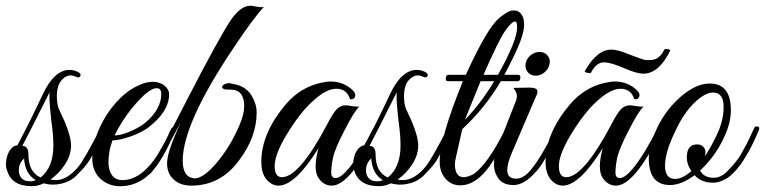

<svg xmlns="http://www.w3.org/2000/svg" viewBox="-31 -638 2638 662"><path d="M143 -19Q150 -18 154.5 -17.5Q159 -17 161 -17Q201 -17 240 -64Q260 -89 315 -195Q317 -200 322 -200Q331 -201 331 -193Q329 -187 322.5 -173Q316 -159 305 -135Q293 -112 281.5 -92Q270 -72 253 -54L232 -32Q216 -16 192 -8Q154 4 120 -6Q99 4 79 4Q8 4 -7 -52Q-11 -60 -10.5 -74Q-10 -88 -5.5 -102Q-1 -116 8 -126Q17 -136 29 -137Q55 -186 76.5 -229.5Q98 -273 116 -312Q156 -397 209 -397Q223 -397 236.5 -390.5Q250 -384 246 -376Q243 -368 232 -373Q221 -378 213 -378Q205 -378 199 -375Q165 -359 165 -306Q165 -278 173 -260Q181 -242 191 -221Q214 -167 214 -136Q214 -103 193 -71Q172 -39 143 -19ZM109 -26Q153 -61 153 -136Q153 -152 151.5 -173Q150 -194 146 -221Q143 -248 141.5 -265.5Q140 -283 139.5 -294Q139 -305 139.5 -311Q140 -317 140 -320Q102 -244 78.5 -198Q55 -152 46 -135Q67 -135 67 -105Q67 -45 109 -26ZM34 -53Q34 -45 35 -40Q42 -13 72 -13Q85 -13 92 -17Q55 -39 52 -92Q34 -74 34 -53Z M357 -154Q343 -118 343 -78Q343 -50 355.5 -33.5Q368 -17 391 -17Q482 -17 556 -188Q563 -203 573 -202Q577 -201 577 -197Q577 -195 554 -144Q531 -96 509 -66Q458 4 383 4Q343 4 315 -22Q287 -48 287 -93Q287 -126 299.5 -164Q312 -202 334 -237.5Q356 -273 386 -302Q416 -331 452 -346Q475 -356 496 -356Q517 -356 535 -344Q552 -330 552 -313Q552 -253 480 -198Q469 -190 453.5 -182Q438 -174 418 -167Q379 -154 357 -154ZM525 -314Q525 -334 509 -334Q481 -334 424 -265Q389 -222 364 -171Q373 -171 386 -174Q399 -177 413.5 -183Q428 -189 443 -197Q458 -205 470 -215Q525 -261 525 -314Z M811 -272Q811 -329 764 -329H756Q741 -329 737 -333.5Q733 -338 736.5 -342.5Q740 -347 749.5 -350Q759 -353 770 -349Q821 -342 841 -300Q854 -275 854 -251Q854 -164 791 -82Q728 2 628 2Q591 2 568 -19Q545 -40 545 -75Q545 -116 593 -217Q551 -139 525 -94.5Q499 -50 487 -39Q477 -30 477 -45Q477 -46 479 -52Q496 -75 531 -137Q566 -199 618 -302Q723 -506 765 -569Q799 -618 831 -618H832H837Q837 -618 854 -615Q870 -612 879 -614Q845 -579 775 -474Q599 -212 599 -84Q599 -31 633 -24Q635 -23 640 -23Q671 -23 717 -78Q764 -134 794 -205Q811 -244 811 -272Z M1126 -24Q1144 -24 1173 -59Q1214 -111 1254 -192Q1258 -200 1263 -202Q1271 -205 1271 -196Q1271 -191 1268 -184Q1176 2 1113 2Q1084 2 1066 -26Q1048 -56 1067 -127Q987 2 929 2Q913 2 900 -8Q870 -29 870 -80Q870 -179 955 -279Q1004 -336 1073 -352Q1095 -357 1109 -357Q1155 -357 1187 -325Q1197 -314 1193 -304Q1189 -294 1176 -296Q1165 -332 1128 -332Q1085 -332 1022 -264Q987 -224 955 -170Q916 -104 916 -65.5Q916 -27 941 -27Q1001 -27 1098 -211Q1117 -248 1130 -261.5Q1143 -275 1163 -275Q1165 -275 1170.5 -274Q1176 -273 1183 -272Q1190 -271 1197 -270.5Q1204 -270 1208 -271Q1189 -252 1157 -189Q1125 -128 1117 -94Q1111 -63 1111 -43.5Q1111 -24 1126 -24Z M1340 -19Q1347 -18 1351.5 -17.5Q1356 -17 1358 -17Q1398 -17 1437 -64Q1457 -89 1512 -195Q1514 -200 1519 -200Q1528 -201 1528 -193Q1526 -187 1519.5 -173Q1513 -159 1502 -135Q1490 -112 1478.5 -92Q1467 -72 1450 -54L1429 -32Q1413 -16 1389 -8Q1351 4 1317 -6Q1296 4 1276 4Q1205 4 1190 -52Q1186 -60 1186.5 -74Q1187 -88 1191.5 -102Q1196 -116 1205 -126Q1214 -136 1226 -137Q1252 -186 1273.5 -229.5Q1295 -273 1313 -312Q1353 -397 1406 -397Q1420 -397 1433.5 -390.5Q1447 -384 1443 -376Q1440 -368 1429 -373Q1418 -378 1410 -378Q1402 -378 1396 -375Q1362 -359 1362 -306Q1362 -278 1370 -260Q1378 -242 1388 -221Q1411 -167 1411 -136Q1411 -103 1390 -71Q1369 -39 1340 -19ZM1306 -26Q1350 -61 1350 -136Q1350 -152 1348.5 -173Q1347 -194 1343 -221Q1340 -248 1338.5 -265.5Q1337 -283 1336.5 -294Q1336 -305 1336.5 -311Q1337 -317 1337 -320Q1299 -244 1275.5 -198Q1252 -152 1243 -135Q1264 -135 1264 -105Q1264 -45 1306 -26ZM1231 -53Q1231 -45 1232 -40Q1239 -13 1269 -13Q1282 -13 1289 -17Q1252 -39 1249 -92Q1231 -74 1231 -53Z M1485 -80Q1485 -162 1565 -358H1513Q1505 -358 1506 -369Q1507 -380 1515 -380H1575Q1611 -459 1642 -512Q1673 -565 1699 -583Q1725 -602 1736.5 -602Q1748 -602 1753 -600Q1776 -589 1776 -554Q1776 -522 1753 -471Q1742 -446 1730.5 -423.5Q1719 -401 1708 -380H1756Q1764 -380 1763 -369Q1762 -358 1754 -358H1696Q1640 -264 1563 -193L1540 -91Q1538 -83 1537.5 -72.5Q1537 -62 1539.5 -52Q1542 -42 1548 -35Q1554 -28 1566 -27Q1583 -27 1604 -39Q1652 -75 1710 -190Q1716 -204 1722.5 -201.5Q1729 -199 1723 -184Q1706 -149 1693.5 -124.5Q1681 -100 1671 -86Q1617 1 1556 1Q1525 1 1505 -22Q1485 -45 1485 -80ZM1686 -380Q1752 -498 1752 -544Q1752 -564 1745 -564Q1734 -564 1711 -532Q1689 -501 1636 -380ZM1626 -358 1572 -225Q1626 -280 1673 -358Z M1781 -418Q1784 -435 1798 -447Q1812 -459 1829 -459Q1846 -459 1856.5 -447Q1867 -435 1864 -418Q1861 -401 1847 -389Q1833 -377 1816 -377Q1799 -377 1789 -389Q1779 -401 1781 -418ZM1749 -22Q1769 -22 1789 -41Q1826 -78 1883 -192Q1890 -206 1897 -201Q1899 -199 1899 -194.5Q1899 -190 1891 -172Q1887 -164 1883.5 -156Q1880 -148 1876 -141Q1873 -134 1867 -122.5Q1861 -111 1851 -95Q1833 -63 1818 -47Q1777 0 1740 0Q1704 0 1688 -22Q1672 -44 1672 -71Q1672 -98 1685 -130L1749 -293Q1751 -299 1751 -309Q1751 -319 1739 -335L1794 -336Q1817 -336 1821 -327.5Q1825 -319 1815 -301L1735 -114Q1718 -75 1718 -51Q1718 -22 1749 -22Z M2106 -24Q2124 -24 2153 -59Q2194 -111 2234 -192Q2240 -206 2247 -202.5Q2254 -199 2248 -184Q2156 2 2093 2Q2064 2 2046 -26Q2028 -56 2047 -127Q1967 2 1909 2Q1893 2 1880 -8Q1850 -29 1850 -80Q1850 -179 1935 -279Q1984 -336 2053 -352Q2075 -357 2089 -357Q2135 -357 2167 -325Q2177 -314 2173 -304Q2169 -294 2156 -296Q2145 -332 2108 -332Q2065 -332 2002 -264Q1967 -224 1935 -170Q1896 -104 1896 -65.5Q1896 -27 1921 -27Q1981 -27 2078 -211Q2097 -248 2110 -261.5Q2123 -275 2143 -275Q2145 -275 2150.5 -274Q2156 -273 2163 -272Q2170 -271 2177 -270.5Q2184 -270 2188 -271Q2169 -252 2137 -189Q2105 -128 2097 -94Q2091 -63 2091 -43.5Q2091 -24 2106 -24ZM2187 -384Q2165 -384 2123 -402Q2076 -423 2051 -423Q2026 -423 2008 -390Q2007 -383 1990 -388Q1985 -390 1985 -392Q2027 -467 2077 -467Q2100 -467 2142 -449Q2184 -433 2195 -431H2211Q2242 -431 2259 -466Q2260 -469 2265 -469Q2278 -469 2280 -464Q2241 -384 2187 -384Z M2416 -350Q2489 -350 2489 -258Q2489 -215 2467 -168Q2438 -102 2383 -50Q2396 -25 2430 -25Q2457 -25 2481 -52Q2511 -83 2524 -106.5Q2537 -130 2543 -141Q2546 -146 2549.5 -154Q2553 -162 2558 -172Q2568 -193 2570 -197.5Q2572 -202 2577 -202Q2587 -203 2587 -195Q2587 -194 2585 -188L2579 -174L2570 -154Q2567 -148 2559.5 -132.5Q2552 -117 2546 -108Q2541 -99 2531.5 -84Q2522 -69 2514 -60Q2507 -51 2496 -40Q2485 -29 2475 -23Q2449 -8 2428 -8Q2387 -8 2364 -34Q2318 0 2279 0Q2206 0 2206 -92Q2206 -135 2228 -182Q2257 -251 2312 -301Q2367 -350 2416 -350ZM2427 -319Q2400 -319 2363 -283.5Q2326 -248 2297 -185Q2262 -113 2262 -67Q2262 -21 2297 -21Q2321 -21 2353 -48Q2337 -70 2337 -97Q2338 -140 2372 -140Q2384 -140 2390.5 -135Q2397 -130 2399.5 -123.5Q2402 -117 2401.5 -110Q2401 -103 2400 -99Q2408 -112 2418 -129.5Q2428 -147 2439 -170Q2464 -220 2464 -270Q2464 -319 2427 -319Z"/></svg>

Font: #9Slide05 Great Vibes
Style: Regular
Weight: 400
Designer: Robert E. Leuschke
Foundry: Robert E. Leuschke
Version: Version 1.001